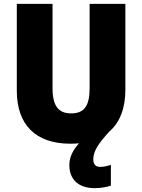

<svg xmlns="http://www.w3.org/2000/svg" viewBox="-20 -734 735 994"><path d="M463 91C463 47 491 8 545 -52C601 -100 629 -174 629 -269V-714H444V-278C444 -184 415 -147 348 -147C284 -147 252 -184 252 -277V-714H67V-265C67 -87 165 10 345 10C360 10 375 9 389 8C352 49 339 86 339 121C339 197 389 240 469 240C501 240 531 235 554 227V119C541 125 515 130 499 130C478 130 463 120 463 91Z"/></svg>

Font: Noto Sans Khmer SemiCondensed Black
Style: Regular
Weight: 900
Width: 4
Designer: Danh Hong and the Monotype Design Team
Foundry: Monotype Imaging Inc.
Version: Version 2.004